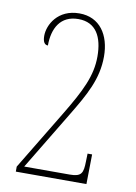

<svg xmlns="http://www.w3.org/2000/svg" viewBox="-83 -779 591 833"><g transform="rotate(10 212.5 -362.0)"><path d="M46 0H357L359 -131H339L338 -96C337 -45 331 -28 278 -28H78L232 -283C293 -384 336 -459 336 -558C336 -653 289 -724 199 -724C104 -724 65 -650 65 -602C65 -574 74 -563 88 -563C88 -639 120 -699 199 -699C277 -699 308 -639 308 -553C308 -469 274 -399 202 -280L46 -22Z"/></g></svg>

Font: Noto Serif Bengali ExtraCondensed Thin
Style: Regular
Weight: 100
Width: 2
Designer: Juan Bruce, Universal Thirst, Indian Type Foundry and the Monotype Design Team.
Foundry: Monotype Imaging Inc.
Version: Version 2.003